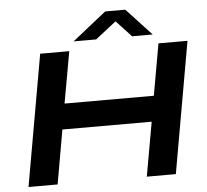

<svg xmlns="http://www.w3.org/2000/svg" viewBox="-58 -939 1081 1001"><g transform="rotate(-5 482.5 -438.5)"><path d="M351.1 -735.8 528.8 -877H633.8L765.1 -735.8H657.2L578.1 -820.8L469.2 -735.8ZM50.8 0 171.9 -687H324.2L275.9 -417H743.2L791 -687H942.9L821.8 0H669.9L720.2 -283.2H252.9L203.1 0Z"/></g></svg>

Font: Archivo Expanded SemiBold
Style: Italic
Weight: 600
Width: 7
Italic angle: -10°
Designer: Hector Gatti
Foundry: Omnibus-Type
Version: Version 2.001